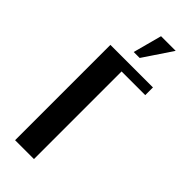

<svg xmlns="http://www.w3.org/2000/svg" viewBox="-218 -677 705 705"><g transform="rotate(45 134.0 -324.5)"><path d="M39 -495H260V-455H137V0H39ZM118 -537 148 -649H224L149 -537Z"/></g></svg>

Font: Moniqa Paragraph
Style: Bold
Weight: 700
Designer: Rajesh Rajput
Foundry: Rajesh Rajput
Version: Version 1.000